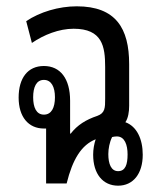

<svg xmlns="http://www.w3.org/2000/svg" viewBox="-20 -581 499 608"><path d="M432 -91C432 -141 413 -181 377 -194C386 -207 389 -227 389 -246V-378C389 -491 347 -561 223 -561C166 -561 106 -543 63 -514L81 -445C119 -471 167 -490 213 -490C304 -490 313 -434 313 -369V-269C313 -240 313 -223 288 -214C252 -202 225 -185 204 -158H202V-262C202 -332 171 -372 119 -372C68 -372 39 -334 39 -272C39 -211 70 -174 119 -174C121 -174 124 -174 126 -174V0H191C210 -77 238 -122 283 -140C278 -125 275 -108 275 -91C275 -30 306 7 354 7C401 7 432 -30 432 -91ZM119 -218C95 -218 85 -241 85 -273C85 -305 95 -328 119 -328C143 -328 154 -305 154 -273C154 -240 143 -218 119 -218ZM354 -39C332 -39 323 -62 323 -93C323 -110 327 -131 335 -147C339 -148 344 -149 350 -149C375 -149 384 -122 384 -92C384 -60 377 -39 354 -39Z"/></svg>

Font: Noto Sans Thai Looped ExtraCondensed
Style: Regular
Weight: 400
Width: 2
Designer: Sasikarn Vongin, Ben Mitchell
Foundry: The Fontpad Ltd
Version: Version 1.001